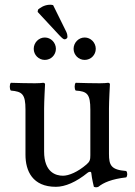

<svg xmlns="http://www.w3.org/2000/svg" viewBox="-20 -782 571 814"><path d="M205.2 -760.2C202 -761.1 197.2 -762 193.2 -762C166 -762 147.6 -746.7 141.2 -741.3L139.6 -731.4L230.8 -633.3C243.6 -619.8 249.2 -615.3 254 -615.3C260.4 -615.3 266 -620.7 266 -625.2C266 -631.5 265.2 -637.8 261.2 -646.8ZM123 -575C123 -549 144 -528 170 -528C196 -528 217 -549 217 -575C217 -601 196 -623 170 -623C144 -623 123 -601 123 -575ZM292 -575C292 -549 313 -528 339 -528C365 -528 386 -549 386 -575C386 -601 365 -623 339 -623C313 -623 292 -601 292 -575ZM217 10C256 10 303 -10 352 -50C357 -54 366.3 -56 367 -49C369.5 -23.5 378 10 378 10C386 13 390.5 12.5 397 10C419 -8 454 -23 515 -30C521 -36 521 -51 515 -57C451 -62 442 -81 442 -130V-322C442 -352 446 -425 446 -425C446 -428 443 -431 438 -431C433 -430 418 -429 403 -429C371 -429 335 -430 301 -431C295 -425 295 -404 301 -398C350 -395 363 -383 363 -317V-124C363 -105 361 -97 347 -85C310 -53 272 -37 247 -37C217 -37 167 -51 167 -140V-322C167 -352 171 -425 171 -425C171 -428 168 -431 163 -431C158 -430 143 -429 128 -429C96 -429 60 -430 26 -431C20 -425 20 -404 26 -398C74 -394 88 -383 88 -318V-126C88 -57 118 10 217 10Z"/></svg>

Font: Libertinus Math
Style: Regular
Weight: 400
Designer: Philipp H. Poll
Foundry: Khaled Hosny
Version: Version 6.2